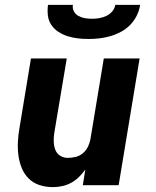

<svg xmlns="http://www.w3.org/2000/svg" viewBox="-20 -760 640 788"><path d="M197 8Q168 8 142 -0.5Q116 -9 97.5 -27.5Q79 -46 69 -71Q59 -96 55.5 -123Q52 -150 53.5 -178.5Q55 -207 60 -235L107 -520H254L203 -216Q200 -198 200.5 -180Q201 -162 206.5 -146.5Q212 -131 226 -121.5Q240 -112 258 -112Q274 -112 290.5 -116Q307 -120 320 -131Q333 -142 340.5 -157Q348 -172 351 -188L406 -520H553L467 0H320L330 -64Q318 -47 303.5 -33Q289 -19 271.5 -9.5Q254 0 234.5 4Q215 8 197 8ZM343 -600Q321 -600 299.5 -602.5Q278 -605 257.5 -611.5Q237 -618 219.5 -629.5Q202 -641 190.5 -658Q179 -675 176.5 -696.5Q174 -718 177 -740H279Q277 -725 283.5 -713Q290 -701 302 -694.5Q314 -688 328 -685.5Q342 -683 357 -683Q372 -683 387 -685.5Q402 -688 416 -694.5Q430 -701 440.5 -713Q451 -725 453 -740H555Q552 -718 541.5 -696.5Q531 -675 514.5 -658Q498 -641 476.5 -629.5Q455 -618 432.5 -611.5Q410 -605 387.5 -602.5Q365 -600 343 -600Z"/></svg>

Font: Iosevka Aile Heavy Oblique
Style: Regular
Weight: 900
Italic angle: -9°
Designer: Belleve Invis
Foundry: Belleve Invis
Version: Version 31.1.0; ttfautohint (v1.8.4)